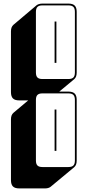

<svg xmlns="http://www.w3.org/2000/svg" viewBox="-20 -840 487 1069"><path d="M232 209H87Q63 209 52 198Q41 187 41 163V-175Q41 -188 44.5 -197Q48 -206 55 -212L137 -281H87Q63 -281 52 -292Q41 -303 41 -327V-665Q41 -678 44.5 -687Q48 -696 55 -702L184 -811Q189 -815 197.5 -817.5Q206 -820 216 -820H361Q385 -820 396 -809Q407 -798 407 -774V-436Q407 -423 403.5 -414Q400 -405 393 -399L310 -330H361Q385 -330 396 -319Q407 -308 407 -284V54Q407 67 403.5 76Q400 85 393 91L263 199Q259 203 250.5 206Q242 209 232 209ZM397 -774Q397 -793 388.5 -801.5Q380 -810 361 -810H216Q197 -810 188.5 -801.5Q180 -793 180 -774V-436Q180 -417 188.5 -408.5Q197 -400 216 -400H361Q380 -400 388.5 -408.5Q397 -417 397 -436ZM284 -720H294V-490H284ZM397 -284Q397 -303 388.5 -311.5Q380 -320 361 -320H216Q197 -320 188.5 -311.5Q180 -303 180 -284V54Q180 73 188.5 81.5Q197 90 216 90H361Q380 90 388.5 81.5Q397 73 397 54ZM284 -230H294V0H284Z"/></svg>

Font: Bungee Shade
Style: Regular
Weight: 400
Designer: David Jonathan Ross
Foundry: David Jonathan Ross
Version: Version 1.001;PS 1.0;hotconv 1.0.72;makeotf.lib2.5.5900